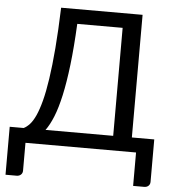

<svg xmlns="http://www.w3.org/2000/svg" viewBox="-59 -770 904 999"><g transform="rotate(5 393.0 -270.5)"><path d="M762 -76V145.5Q762 158.5 753.5 166.5Q745 174.5 731 174.5H673.5V0H96V145.5Q96 158.5 87.2 166.5Q78.5 174.5 65 174.5H7V-76H80Q95.5 -83.5 111 -100.2Q126.5 -117 140.8 -148.2Q155 -179.5 167.5 -227Q180 -274.5 190.2 -343.2Q200.5 -412 208 -504Q215.5 -596 219.5 -716.5H645V-76ZM547.5 -76V-640H310.5Q304.5 -517.5 293.5 -425Q282.5 -332.5 267.5 -264.5Q252.5 -196.5 234 -150.8Q215.5 -105 194 -76Z"/></g></svg>

Font: Lato
Style: Regular
Weight: 400
Designer: Lukasz Dziedzic with Adam Twardoch and Botio Nikoltchev
Foundry: tyPoland Lukasz Dziedzic
Version: Version 2.010; 2014-09-01; http://www.latofonts.com/; ttfaut